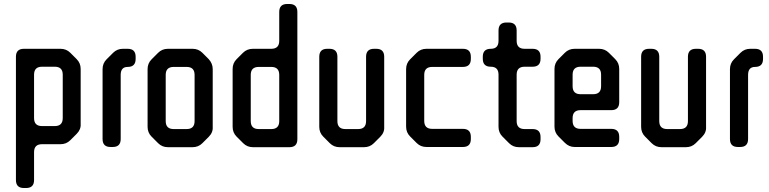

<svg xmlns="http://www.w3.org/2000/svg" viewBox="-20 -730 3861 964"><path d="M100 214H111Q151 214 151 174V34Q151 -6 191 -6H284Q313 -6 333 -26L365 -58Q387 -80 385 -108V-384Q385 -413 365 -433L333 -465Q313 -485 284 -485H100Q60 -485 60 -445V174Q60 214 100 214ZM151 -137V-355Q151 -395 191 -395H255Q295 -395 295 -355V-137Q295 -97 255 -97H191Q151 -97 151 -137Z M535 8H546Q586 8 586 -32V-354Q586 -394 621 -394Q661 -394 661 -434V-445Q661 -485 621 -485H597Q568 -485 548 -465L515 -432Q495 -412 495 -383V-32Q495 8 535 8Z M774 -11Q794 9 823 9H947Q976 9 996 -11L1028 -43Q1050 -65 1048 -93V-383Q1048 -411 1028 -433L996 -465Q976 -485 947 -485H823Q794 -485 774 -465L741 -432Q721 -412 721 -383V-93Q721 -64 741 -44ZM812 -122V-354Q812 -394 852 -394H917Q957 -394 957 -354V-122Q957 -82 917 -82H852Q812 -82 812 -122Z M1201 -11Q1221 9 1250 9H1433Q1473 9 1473 -31V-670Q1473 -710 1433 -710H1422Q1382 -710 1382 -670V-525Q1382 -485 1342 -485H1250Q1220 -485 1200 -465L1168 -433Q1148 -413 1148 -384V-93Q1148 -64 1168 -44ZM1239 -122V-354Q1239 -394 1279 -394H1342Q1382 -394 1382 -354V-122Q1382 -82 1342 -82H1279Q1239 -82 1239 -122Z M1636 -11Q1656 9 1685 9H1808Q1837 9 1857 -11L1889 -43Q1911 -65 1909 -93V-445Q1909 -485 1869 -485H1858Q1818 -485 1818 -445V-122Q1818 -82 1778 -82H1714Q1674 -82 1674 -122V-445Q1674 -485 1634 -485H1623Q1583 -485 1583 -445V-93Q1583 -64 1603 -44Z M2072 -12Q2092 8 2121 8H2304Q2344 8 2344 -32V-43Q2344 -83 2304 -83H2150Q2110 -83 2110 -123V-354Q2110 -394 2150 -394H2304Q2344 -394 2344 -434V-445Q2344 -485 2304 -485H2121Q2092 -485 2072 -465L2039 -432Q2019 -412 2019 -383V-94Q2019 -65 2039 -45Z M2503 -44 2536 -11Q2556 9 2585 9H2654Q2694 9 2694 -31V-42Q2694 -82 2654 -82H2614Q2574 -82 2574 -122V-355Q2574 -395 2614 -395H2654Q2694 -395 2694 -435V-445Q2694 -485 2654 -485H2614Q2574 -485 2574 -525V-577Q2574 -617 2534 -617H2523Q2483 -617 2483 -577V-525Q2483 -485 2444 -485Q2404 -485 2404 -445V-435Q2404 -395 2444 -395Q2483 -395 2483 -355V-93Q2483 -64 2503 -44Z M2816 -13Q2837 8 2865 8H3049Q3089 8 3089 -32V-43Q3089 -83 3049 -83H2895Q2855 -83 2855 -123V-137Q2855 -177 2895 -177H3049Q3089 -177 3089 -217V-384Q3089 -413 3069 -433L3037 -465Q3017 -485 2988 -485H2865Q2836 -485 2816 -465L2784 -433Q2764 -413 2764 -384V-94Q2764 -65 2784 -45ZM2855 -297V-355Q2855 -395 2895 -395H2958Q2998 -395 2998 -355V-297Q2998 -257 2958 -257H2895Q2855 -257 2855 -297Z M3252 -11Q3272 9 3301 9H3424Q3453 9 3473 -11L3505 -43Q3527 -65 3525 -93V-445Q3525 -485 3485 -485H3474Q3434 -485 3434 -445V-122Q3434 -82 3394 -82H3330Q3290 -82 3290 -122V-445Q3290 -485 3250 -485H3239Q3199 -485 3199 -445V-93Q3199 -64 3219 -44Z M3685 8H3696Q3736 8 3736 -32V-354Q3736 -394 3771 -394Q3811 -394 3811 -434V-445Q3811 -485 3771 -485H3747Q3718 -485 3698 -465L3665 -432Q3645 -412 3645 -383V-32Q3645 8 3685 8Z"/></svg>

Font: WDXL Lubrifont SC
Style: Regular
Weight: 400
Designer: [WDXL Lubrifont] Copyright 2020-2022 (c) NightFurySL2001, Skr-ZERO; [ZCOOL QingKe HuangYou] Copyright 2018-2022 (c) The 
Version: Version 2.001;hotconv 1.1.1;makeotfexe 2.6.0